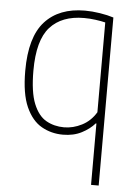

<svg xmlns="http://www.w3.org/2000/svg" viewBox="-54 -590 604 852"><g transform="rotate(5 248.0 -164.0)"><path d="M384 220V-53.5H381Q359 -28 323.2 -9.5Q287.5 9 240 9Q188 9 144.8 -15.5Q101.5 -40 75.2 -98.5Q49 -157 49 -259Q49 -409.5 112 -478.8Q175 -548 290 -548Q322 -548 356.8 -542.5Q391.5 -537 418 -528.5V220ZM242 -24Q282.5 -24 321.2 -43.8Q360 -63.5 384 -103.5V-503.5Q366 -508 340.2 -511.5Q314.5 -515 289 -515Q190 -515 137.5 -456.8Q85 -398.5 85 -263Q85 -167.5 106 -115.8Q127 -64 162.5 -44Q198 -24 242 -24Z"/></g></svg>

Font: Encode Sans Semi Condensed Thin
Style: Regular
Weight: 100
Width: 4
Designer: Multiple Designers
Foundry: Impallari Type
Version: Version 3.000; ttfautohint (v1.8.3) -l 8 -r 50 -G 200 -x 14 